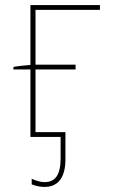

<svg xmlns="http://www.w3.org/2000/svg" viewBox="-20 -540 444 757"><path d="M105 187C123 194 140 197 156 197C209 197 238 159 238 89V-19H120V-266H278V-285H120V-501H374V-520H100V-284C75 -282 47 -279 33 -276V-266H100V0H219V84C219 148 199 178 156 178C142 178 129 175 105 165Z"/></svg>

Font: Fixel Text Thin
Style: Regular
Weight: 100
Width: 4
Designer: AlfaBravo + MacPaw
Foundry: Kyrylo Tkachov, Marchela Mozhyna, Serhii Makarenko, Maria Weinstein, Zakhar Kryvoshyya
Version: Version 1.211